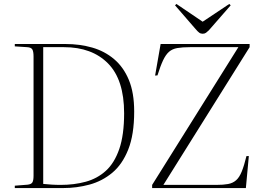

<svg xmlns="http://www.w3.org/2000/svg" viewBox="-20 -953 1328 973"><path d="M55 0V-12L119 -17Q138 -19 144 -28.5Q150 -38 150 -63V-666Q150 -693 143.5 -703Q137 -713 117 -714L55 -718V-730H311Q384 -730 447 -712Q510 -694 558 -653.5Q606 -613 633 -548Q660 -483 660 -388Q660 -271 630 -195.5Q600 -120 549 -77.5Q498 -35 433.5 -17.5Q369 0 301 0ZM287 -16Q356 -16 414.5 -32Q473 -48 516.5 -87.5Q560 -127 584.5 -198Q609 -269 609 -379Q609 -549 527.5 -631.5Q446 -714 304 -714H199V-21Q218 -19 240.5 -17.5Q263 -16 287 -16ZM751 0V-16L1188 -714H943Q904 -714 878.5 -709.5Q853 -705 836.5 -690.5Q820 -676 806.5 -647.5Q793 -619 778 -571L766 -570L794 -730H1245V-714L808 -16H1076Q1112 -16 1136 -20.5Q1160 -25 1176.5 -39.5Q1193 -54 1205 -83.5Q1217 -113 1229 -162H1241L1226 0ZM1007 -782Q997 -782 989.5 -787.5Q982 -793 971 -806L867 -926L874 -933L1007 -843L1142 -933L1149 -926L1038 -799Q1031 -792 1024 -787Q1017 -782 1007 -782Z"/></svg>

Font: Display Extralight
Style: Regular
Weight: 200
Designer: Latin by Veronika Burian and Jose Scaglione. Greek by Irene Vlachou. Cyrillic by Vera Evstafieva.
Foundry: TypeTogether
Version: Version 3.002